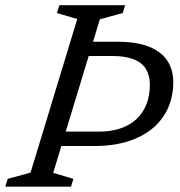

<svg xmlns="http://www.w3.org/2000/svg" viewBox="-38 -702 675 722"><path d="M334 -207Q378.5 -207 414 -218.8Q449.5 -230.5 474.2 -253.2Q499 -276 512.2 -308.8Q525.5 -341.5 525.5 -383.5Q525.5 -418 511 -442.2Q496.5 -466.5 464.8 -479Q433 -491.5 381.5 -491.5H221L243 -545H403Q477.5 -545 524 -525.8Q570.5 -506.5 592 -472.5Q613.5 -438.5 613.5 -393.5Q613.5 -340 594 -296Q574.5 -252 536.5 -220Q498.5 -188 443.5 -170.5Q388.5 -153 317.5 -153H122.5L136 -207ZM252.5 -630.5 176 -653 185.5 -682.5H432.5L423.5 -653L337.5 -629.5L162 -52L238 -29.5L229 0H-18L-9 -29.5L77 -53Z"/></svg>

Font: Newsreader
Style: Italic
Weight: 400
Italic angle: -17°
Designer: Hugues Gentile
Foundry: Production Type
Version: Version 1.003